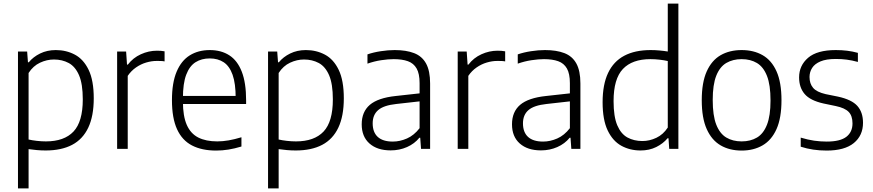

<svg xmlns="http://www.w3.org/2000/svg" viewBox="-20 -828 4858 1068"><path d="M80 220V-541.5H131L135.5 -481.5H140Q164.5 -511.5 203.2 -530.5Q242 -549.5 290.5 -549.5Q348.5 -549.5 396.5 -524Q444.5 -498.5 473 -439.5Q501.5 -380.5 501.5 -281Q501.5 -182.5 471 -118Q440.5 -53.5 381 -22.2Q321.5 9 234 9Q209.5 9 184.8 6.8Q160 4.5 139 1.5V220ZM235.5 -41.5Q337 -41.5 388.8 -96.2Q440.5 -151 440.5 -275Q440.5 -361.5 419.5 -409.8Q398.5 -458 362.2 -477.5Q326 -497 280 -497Q240.5 -497 202.5 -479.2Q164.5 -461.5 139 -422V-52Q158.5 -47.5 184.5 -44.5Q210.5 -41.5 235.5 -41.5Z M631.5 0V-541.5H681.5L686.5 -468.5H691Q720 -506.5 763.5 -526.2Q807 -546 853 -546Q865.5 -546 875.5 -545.2Q885.5 -544.5 895.5 -542.5V-486.5Q884.5 -488.5 873.8 -488.8Q863 -489 850.5 -489Q823 -489 793.2 -480.2Q763.5 -471.5 736.5 -452.8Q709.5 -434 690.5 -406V0Z M1182.5 9.5Q1102.5 9.5 1047.8 -19Q993 -47.5 964.8 -109.2Q936.5 -171 936.5 -271Q936.5 -367.5 962.5 -429.2Q988.5 -491 1035.8 -520.2Q1083 -549.5 1147 -549.5Q1210.5 -549.5 1255.8 -520.2Q1301 -491 1325 -429Q1349 -367 1349 -270V-249.5H968V-294.5H1306.5L1291 -282Q1291 -363.5 1273.8 -412Q1256.5 -460.5 1224.2 -481.8Q1192 -503 1146.5 -503Q1101 -503 1067.5 -481.8Q1034 -460.5 1015.8 -412.2Q997.5 -364 997.5 -282V-263Q997.5 -182 1019 -133.2Q1040.5 -84.5 1083 -63Q1125.5 -41.5 1188.5 -41.5Q1219 -41.5 1252 -47.2Q1285 -53 1323 -64.5V-13Q1285 -1.5 1250.8 4Q1216.5 9.5 1182.5 9.5Z M1471 220V-541.5H1522L1526.5 -481.5H1531Q1555.5 -511.5 1594.2 -530.5Q1633 -549.5 1681.5 -549.5Q1739.5 -549.5 1787.5 -524Q1835.5 -498.5 1864 -439.5Q1892.5 -380.5 1892.5 -281Q1892.5 -182.5 1862 -118Q1831.5 -53.5 1772 -22.2Q1712.5 9 1625 9Q1600.5 9 1575.8 6.8Q1551 4.5 1530 1.5V220ZM1626.5 -41.5Q1728 -41.5 1779.8 -96.2Q1831.5 -151 1831.5 -275Q1831.5 -361.5 1810.5 -409.8Q1789.5 -458 1753.2 -477.5Q1717 -497 1671 -497Q1631.5 -497 1593.5 -479.2Q1555.5 -461.5 1530 -422V-52Q1549.5 -47.5 1575.5 -44.5Q1601.5 -41.5 1626.5 -41.5Z M2153 8.5Q2078.5 8.5 2035.2 -29.8Q1992 -68 1992 -136.5Q1992 -206 2037.2 -244.8Q2082.5 -283.5 2181 -294L2335 -311L2339.5 -267L2183.5 -249.5Q2114 -242 2083.5 -215.5Q2053 -189 2053 -142Q2053 -92.5 2081.2 -66.5Q2109.5 -40.5 2165 -40.5Q2204.5 -40.5 2243.8 -57.8Q2283 -75 2314 -115V-365.5Q2314 -418 2297.5 -447Q2281 -476 2249 -487.5Q2217 -499 2170 -499Q2139.5 -499 2101 -493.2Q2062.5 -487.5 2024 -474V-525.5Q2057 -537 2098 -543.2Q2139 -549.5 2175.5 -549.5Q2239.5 -549.5 2283.5 -532.5Q2327.5 -515.5 2350 -474.8Q2372.5 -434 2372.5 -363.5V0H2322L2317.5 -62H2313Q2286 -28.5 2244 -10Q2202 8.5 2153 8.5Z M2526 0V-541.5H2576L2581 -468.5H2585.5Q2614.5 -506.5 2658 -526.2Q2701.5 -546 2747.5 -546Q2760 -546 2770 -545.2Q2780 -544.5 2790 -542.5V-486.5Q2779 -488.5 2768.2 -488.8Q2757.5 -489 2745 -489Q2717.5 -489 2687.8 -480.2Q2658 -471.5 2631 -452.8Q2604 -434 2585 -406V0Z M2989 8.5Q2914.5 8.5 2871.2 -29.8Q2828 -68 2828 -136.5Q2828 -206 2873.2 -244.8Q2918.5 -283.5 3017 -294L3171 -311L3175.5 -267L3019.5 -249.5Q2950 -242 2919.5 -215.5Q2889 -189 2889 -142Q2889 -92.5 2917.2 -66.5Q2945.5 -40.5 3001 -40.5Q3040.5 -40.5 3079.8 -57.8Q3119 -75 3150 -115V-365.5Q3150 -418 3133.5 -447Q3117 -476 3085 -487.5Q3053 -499 3006 -499Q2975.5 -499 2937 -493.2Q2898.5 -487.5 2860 -474V-525.5Q2893 -537 2934 -543.2Q2975 -549.5 3011.5 -549.5Q3075.5 -549.5 3119.5 -532.5Q3163.5 -515.5 3186 -474.8Q3208.5 -434 3208.5 -363.5V0H3158L3153.5 -62H3149Q3122 -28.5 3080 -10Q3038 8.5 2989 8.5Z M3543 9Q3484 9 3436.2 -17.2Q3388.5 -43.5 3360.2 -102.5Q3332 -161.5 3332 -259.5Q3332 -358 3362.5 -422.2Q3393 -486.5 3452.5 -518Q3512 -549.5 3599.5 -549.5Q3624 -549.5 3648.8 -547.2Q3673.5 -545 3694.5 -541.5V-808H3753.5V0H3702.5L3698.5 -59H3693.5Q3669 -29.5 3630.5 -10.2Q3592 9 3543 9ZM3553.5 -43.5Q3593 -43.5 3631 -61.5Q3669 -79.5 3694.5 -118.5V-488.5Q3675 -493 3649 -496Q3623 -499 3598 -499Q3496.5 -499 3444.8 -444.2Q3393 -389.5 3393 -265.5Q3393 -179.5 3413.5 -131.2Q3434 -83 3470.2 -63.2Q3506.5 -43.5 3553.5 -43.5Z M4105.5 9.5Q4038.5 9.5 3988.8 -19.2Q3939 -48 3911.2 -109.8Q3883.5 -171.5 3883.5 -270.5Q3883.5 -369 3911 -430.5Q3938.5 -492 3988.2 -520.8Q4038 -549.5 4105.5 -549.5Q4172.5 -549.5 4222.2 -521Q4272 -492.5 4299.5 -431Q4327 -369.5 4327 -270.5Q4327 -172 4299.5 -110.2Q4272 -48.5 4222 -19.5Q4172 9.5 4105.5 9.5ZM4105.5 -41.5Q4154.5 -41.5 4190.5 -62.8Q4226.5 -84 4246.2 -134Q4266 -184 4266 -269Q4266 -356 4246.2 -406Q4226.5 -456 4190.5 -477.5Q4154.5 -499 4105.5 -499Q4056.5 -499 4020.2 -477.8Q3984 -456.5 3964.2 -406.8Q3944.5 -357 3944.5 -272Q3944.5 -185 3964.2 -134.8Q3984 -84.5 4020 -63Q4056 -41.5 4105.5 -41.5Z M4578 9.5Q4539 9.5 4503.5 4.2Q4468 -1 4434 -12V-62.5Q4474 -50.5 4508.5 -45.5Q4543 -40.5 4578.5 -40.5Q4653.5 -40.5 4687.8 -67Q4722 -93.5 4722 -141.5Q4722 -183.5 4700.8 -205.5Q4679.5 -227.5 4629.5 -238L4560 -252.5Q4486.5 -269 4455.8 -305.2Q4425 -341.5 4425 -397.5Q4425 -463.5 4475 -506.5Q4525 -549.5 4629 -549.5Q4662.5 -549.5 4692.8 -545.8Q4723 -542 4752 -534V-483.5Q4719 -492.5 4690.2 -496.2Q4661.5 -500 4629.5 -500Q4576 -500 4544 -486.5Q4512 -473 4497.5 -450.2Q4483 -427.5 4483 -399.5Q4483 -363 4502.8 -339.5Q4522.5 -316 4572.5 -304.5L4641.5 -290.5Q4717.5 -274 4749 -238.8Q4780.5 -203.5 4780.5 -145Q4780.5 -74 4729.2 -32.2Q4678 9.5 4578 9.5Z"/></svg>

Font: Encode Sans Condensed Thin Light
Style: Regular
Weight: 300
Version: Version 3.002